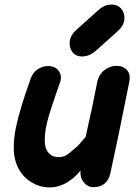

<svg xmlns="http://www.w3.org/2000/svg" viewBox="-20 -816 598 837"><path d="M196 1Q234 1 269.5 -19Q305 -39 331 -73Q328 -43 344.5 -22Q361 -1 386 0Q447 0 461 -60Q496 -219 544 -461Q550 -491 534 -510Q518 -529 488 -529Q460 -529 435.5 -510.5Q411 -492 404 -459Q383 -349 353 -218Q351 -217 339 -203Q327 -188 318 -179Q298 -162 279.5 -146.5Q261 -131 235 -131Q208 -131 191.5 -150Q175 -169 175 -203Q175 -231 180 -258Q185 -285 195.5 -319.5Q206 -354 223 -403L241 -455Q252 -483 237 -505.5Q222 -528 189 -528Q165 -528 143.5 -513.5Q122 -499 113 -471L102 -439Q96 -421 89 -402Q82 -382 77 -364Q60 -309 50 -263Q40 -217 40 -172Q40 -118 62 -79Q84 -40 120 -20Q155 1 196 1ZM344 -570Q372 -572 397 -594L493 -680Q519 -703 522 -730.5Q525 -758 509 -777.5Q493 -797 462 -796Q434 -795 409 -772L313 -686Q287 -663 284 -635Q281 -607 297 -587.5Q313 -568 344 -570Z"/></svg>

Font: Balsamiq Sans
Style: Bold Italic
Weight: 700
Italic angle: -12°
Designer: Michael Angeles
Foundry: Balsamiq SRL
Version: Version 1.020; ttfautohint (v1.8.4.7-5d5b);gftools[0.9.26]